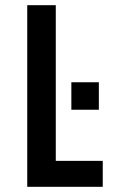

<svg xmlns="http://www.w3.org/2000/svg" viewBox="-20 -720 461 740"><path d="M85 -700H195V-100H376V0H85ZM361 -403V-297H255V-403Z"/></svg>

Font: Bebas Neue Bold
Style: Regular
Weight: 700
Designer: Ryoichi Tsunekawa & LGV (GE)
Foundry: Free Software Foundation, Inc.
Version: Version 1.003 August 13, 2016